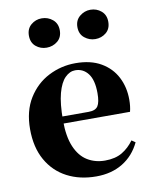

<svg xmlns="http://www.w3.org/2000/svg" viewBox="-91 -883 768 967"><g transform="rotate(-10 293.0 -399.0)"><path d="M323 17Q239 17 174 -17Q109 -51 72 -116.5Q35 -182 35 -275Q35 -368 75 -432.5Q115 -497 179.5 -530Q244 -563 317 -563Q395 -563 447.5 -532.5Q500 -502 526.5 -450.5Q553 -399 553 -335Q553 -301 546 -274H104V-310H341Q376 -310 388.5 -329.5Q401 -349 401 -395Q401 -462 376 -495Q351 -528 310 -528Q282 -528 258 -504Q234 -480 220 -428Q206 -376 206 -290Q206 -207 228.5 -154.5Q251 -102 290.5 -78Q330 -54 380 -54Q433 -54 468 -75Q503 -96 528 -131L547 -118Q516 -53 458.5 -18Q401 17 323 17ZM189 -665Q158 -665 134.5 -684.5Q111 -704 111 -740Q111 -775 134.5 -795Q158 -815 189 -815Q221 -815 245 -795Q269 -775 269 -740Q269 -704 245 -684.5Q221 -665 189 -665ZM438 -665Q408 -665 383.5 -684.5Q359 -704 359 -740Q359 -775 383.5 -795Q408 -815 438 -815Q470 -815 493.5 -795Q517 -775 517 -740Q517 -704 493.5 -684.5Q470 -665 438 -665Z"/></g></svg>

Font: Noto Serif JP Black
Style: Regular
Weight: 900
Designer: Ryoko NISHIZUKA 西塚涼子 (kana & ideographs); Frank Grießhammer (Latin, Greek & Cyrillic); Wenlong ZHANG 张文龙 (bopomofo); San
Foundry: Adobe
Version: Version 2.003-H1;hotconv 1.1.1;makeotfexe 2.6.0